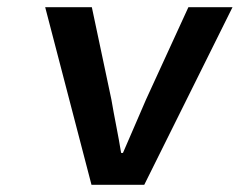

<svg xmlns="http://www.w3.org/2000/svg" viewBox="-20 -511 663 531"><path d="M233 0H379L623 -491H501L384 -236C363 -188 342 -138 320 -88H315C307 -138 296 -188 288 -236L234 -491H105Z"/></svg>

Font: Falling Sky
Style: ExtObl
Weight: 400
Designer: Paul D. Hunt
Foundry: Adobe Systems Incorporated
Version: Version 1.02